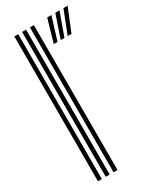

<svg xmlns="http://www.w3.org/2000/svg" viewBox="-204 -859 751 918"><g transform="rotate(-30 171.0 -400.0)"><path d="M134.2 0V-800H156V0ZM48 0V-800H69.5V0ZM91 0V-800H112.8V0ZM269.8 -674 319 -800H342.2L290.8 -674ZM193 -674 229.5 -800H252.8L213.8 -674ZM231.5 -674 274.2 -800H297.2L252 -674Z"/></g></svg>

Font: Big Shoulders Inline Display
Style: Bold
Weight: 700
Designer: Patric King
Foundry: XO Type Co
Version: Version 1.000